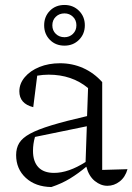

<svg xmlns="http://www.w3.org/2000/svg" viewBox="-20 -744 534 774"><path d="M187 10Q123 9 84 -27Q45 -63 45 -119Q45 -147 57.5 -167.5Q70 -188 101 -205Q132 -222 188 -239Q244 -256 331 -276L335 -389Q270 -443 176 -443Q154 -443 130 -439L114 -312Q58 -326 58 -376Q58 -407 80 -433Q102 -459 139 -474Q176 -489 222 -489Q272 -489 315.5 -469.5Q359 -450 392 -413V-59L494 -62Q485 -30 462.5 -12.5Q440 5 413 5Q386 5 362 -14.5Q338 -34 328 -72Q296 -45 262.5 -24.5Q229 -4 187 10ZM113 -136Q113 -93 134.5 -70Q156 -47 198 -47Q256 -47 325 -91L330 -235L121 -192Q113 -164 113 -136ZM240 -560Q204 -560 181 -583.5Q158 -607 158 -642Q158 -677 181 -700.5Q204 -724 240 -724Q275 -724 298.5 -700.5Q322 -677 322 -642Q322 -607 298.5 -583.5Q275 -560 240 -560ZM240 -594Q260 -594 274 -607.5Q288 -621 288 -642Q288 -663 274 -676.5Q260 -690 240 -690Q219 -690 205 -676.5Q191 -663 191 -642Q191 -621 205 -607.5Q219 -594 240 -594Z"/></svg>

Font: Piazzolla Light
Style: Regular
Weight: 300
Designer: Juan Pablo del Peral
Foundry: Huerta Tipografica
Version: Version 1.330